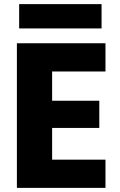

<svg xmlns="http://www.w3.org/2000/svg" viewBox="-20 -912 581 932"><path d="M233 -565V-423H462V-291H233V-137H492V0H62V-702H492V-565ZM473 -892V-774H73V-892Z"/></svg>

Font: MSTAGE
Style: Bold
Weight: 700
Designer: Ninad Kale (Devanagari), Jonny Pinhorn (Latin)
Foundry: Indian Type Foundry
Version: 4.004